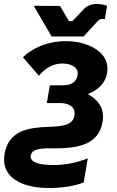

<svg xmlns="http://www.w3.org/2000/svg" viewBox="-57 -737 589 963"><path d="M363 178 383 57C324 82 246 96 171 89C118 85 93 67 97 44C104 8 148 6 217 7C312 7 436 -2 457 -123C471 -201 426 -241 384 -265C434 -286 470 -317 480 -369C499 -476 385 -522 307 -529C203 -538 117 -505 58 -450L138 -357C170 -397 217 -423 267 -418C304 -415 339 -397 332 -360C325 -319 293 -309 253 -309H193L178 -220H247C278 -220 326 -207 316 -155C308 -110 256 -103 189 -101C88 -97 -13 -85 -34 35C-53 141 33 193 143 204C216 210 304 202 363 178ZM202 -554H362L432 -630C440 -638 447 -642 456 -642C460 -642 464 -642 469 -641L480 -708C464 -714 447 -717 430 -717C404 -718 380 -709 361 -689L306 -631H289L244 -707L112 -708Z"/></svg>

Font: Fixel Display
Style: Bold Italic
Weight: 700
Italic angle: -10°
Designer: AlfaBravo + MacPaw
Foundry: Kyrylo Tkachov, Marchela Mozhyna, Serhii Makarenko, Maria Weinstein, Zakhar Kryvoshyya
Version: Version 1.210;Glyphs 3.2 (3217)